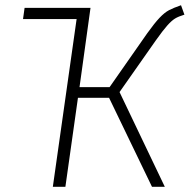

<svg xmlns="http://www.w3.org/2000/svg" viewBox="-20 -714 725 734"><path d="M576 -560 437 -362 610 0H561L397 -340H278L230 0H182L273 -642L272 -641H68L74 -684H326L284 -381H399L543 -587Q571 -626 590 -646Q609 -666 626 -675Q643 -684 672 -694L685 -658Q662 -651 649 -643Q636 -635 619.5 -616.5Q603 -598 576 -560Z"/></svg>

Font: Fira Sans ExtraLight
Style: Italic
Weight: 275
Italic angle: -8°
Designer: Carrois Corporate & Edenspiekermann AG
Foundry: Carrois Corporate GbR & Edenspiekermann AG
Version: Version 4.203